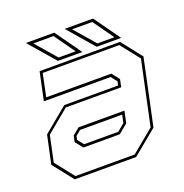

<svg xmlns="http://www.w3.org/2000/svg" viewBox="-124 -800 875 912"><g transform="rotate(-20 313.0 -344.0)"><path d="M100.5 0 19.5 -103 50 -245.5 174.5 -348.5H446.5L451 -368L427 -398.5H89.5L119.5 -540H526L607 -437L536 -103L411 0ZM191 -128 160.5 -166.5 167 -197 202 -226H434L421.5 -166.5L375 -128ZM109 -13.5H408.5L523.5 -108.5L592.5 -432L517.5 -527H130.5L106.5 -412.5H435.5L465.5 -374L457.5 -335.5H177.5L62 -240L34 -108.5ZM199.5 -141.5H372L409 -172L417.5 -212H204.5L179 -191L175 -172ZM537.5 -556H414L300 -688H443.5ZM508.5 -570 434.5 -674H332.5L422.5 -570ZM341.5 -556H218L104 -688H247.5ZM312.5 -570 238.5 -674H136.5L226.5 -570Z"/></g></svg>

Font: Tourney Thin Thin
Style: Italic
Weight: 250
Italic angle: -12°
Version: Version 1.015